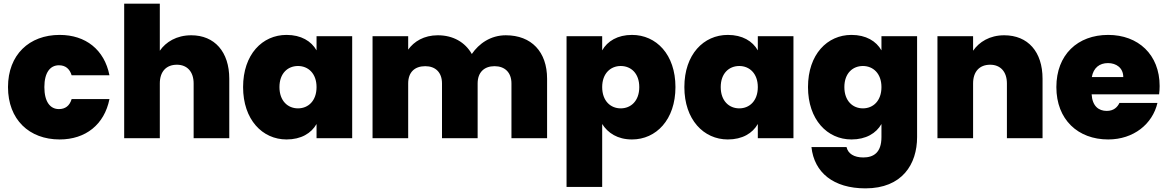

<svg xmlns="http://www.w3.org/2000/svg" viewBox="-20 -760 6422 1056"><path d="M24 -281C24 -102 141 7 308 7C451 7 554 -75 582 -215H374C363 -178 339 -160 304 -160C256 -160 224 -200 224 -281C224 -361 256 -401 304 -401C341 -401 363 -381 374 -346H582C554 -487 451 -568 308 -568C141 -568 24 -459 24 -281Z M663 0H859V-301C859 -366 894 -404 953 -404C1009 -404 1045 -366 1045 -301V0H1241V-327C1241 -475 1160 -566 1032 -566C951 -566 892 -529 859 -481V-740H663Z M1317 -281C1317 -102 1423 7 1556 7C1636 7 1692 -27 1721 -78V0H1917V-561H1721V-483C1692 -534 1636 -568 1556 -568C1423 -568 1317 -461 1317 -281ZM1721 -281C1721 -205 1675 -164 1619 -164C1563 -164 1517 -205 1517 -281C1517 -357 1563 -397 1619 -397C1675 -397 1721 -356 1721 -281Z M2793 0H2989V-327C2989 -475 2903 -566 2762 -566C2678 -566 2614 -520 2575 -463C2538 -528 2472 -566 2388 -566C2312 -566 2257 -532 2225 -487V-561H2029V0H2225V-301C2225 -362 2260 -396 2319 -396C2375 -396 2411 -362 2411 -301V0H2607V-301C2607 -362 2643 -396 2700 -396C2756 -396 2793 -362 2793 -301Z M3292 -561H3096V268H3292V-78C3323 -29 3376 7 3456 7C3589 7 3695 -102 3695 -281C3695 -461 3589 -568 3456 -568C3377 -568 3321 -534 3292 -483ZM3496 -281C3496 -205 3450 -164 3394 -164C3338 -164 3292 -205 3292 -281C3292 -356 3338 -397 3394 -397C3450 -397 3496 -357 3496 -281Z M3744 -281C3744 -102 3850 7 3983 7C4063 7 4119 -27 4148 -78V0H4344V-561H4148V-483C4119 -534 4063 -568 3983 -568C3850 -568 3744 -461 3744 -281ZM4148 -281C4148 -205 4102 -164 4046 -164C3990 -164 3944 -205 3944 -281C3944 -357 3990 -397 4046 -397C4102 -397 4148 -356 4148 -281Z M4424 -281C4424 -102 4530 7 4663 7C4743 7 4799 -27 4828 -78V-6C4828 81 4783 106 4728 106C4677 106 4644 85 4636 49H4443C4458 189 4564 276 4740 276C4942 276 5024 143 5024 -6V-561H4828V-483C4799 -534 4743 -568 4663 -568C4530 -568 4424 -461 4424 -281ZM4828 -281C4828 -205 4782 -164 4726 -164C4670 -164 4624 -205 4624 -281C4624 -357 4670 -397 4726 -397C4782 -397 4828 -356 4828 -281Z M5518 0H5714V-327C5714 -475 5634 -566 5503 -566C5423 -566 5365 -529 5332 -481V-561H5136V0H5332V-301C5332 -366 5367 -404 5426 -404C5482 -404 5518 -366 5518 -301Z M6074 -413C6119 -413 6158 -387 6158 -336H5985C5994 -387 6027 -413 6074 -413ZM6137 -194C6126 -171 6106 -150 6067 -150C6023 -150 5988 -176 5984 -241H6355C6357 -256 6358 -271 6358 -287C6358 -460 6240 -568 6075 -568C5907 -568 5790 -459 5790 -281C5790 -102 5909 7 6075 7C6215 7 6319 -78 6346 -194Z"/></svg>

Font: SVN-Poppins ExtraBold
Style: Regular
Weight: 800
Designer: Ninad Kale (Devanagari), Jonny Pinhorn (Latin)
Foundry: Indian Type Foundry
Version: Version 3.002 2017; ttfautohint (v1.8.3)